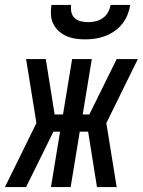

<svg xmlns="http://www.w3.org/2000/svg" viewBox="-53 -760 580 780"><path d="M-33 0 95 -260 53 -520H133L169 -295H203L240 -520H320L283 -295H310L421 -520H507L379 -260L421 0H341L305 -225H271L234 0H154L191 -225H164L53 0ZM293 -600Q273 -600 253.5 -603Q234 -606 217 -613.5Q200 -621 186 -633.5Q172 -646 163.5 -663Q155 -680 154 -700Q153 -720 156 -740H236Q234 -725 237 -710.5Q240 -696 250.5 -686.5Q261 -677 275.5 -673.5Q290 -670 305 -670Q320 -670 335.5 -673.5Q351 -677 364.5 -686.5Q378 -696 386 -710.5Q394 -725 396 -740H476Q473 -720 465 -700Q457 -680 443.5 -663Q430 -646 412 -633.5Q394 -621 374 -613.5Q354 -606 333.5 -603Q313 -600 293 -600Z"/></svg>

Font: Iosevka Term Curly Medium
Style: Italic
Weight: 500
Italic angle: -9°
Designer: Belleve Invis
Foundry: Belleve Invis
Version: Version 32.3.0